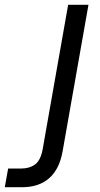

<svg xmlns="http://www.w3.org/2000/svg" viewBox="-157 -573 420 803"><path d="M-137 210 -123 132H-71Q-33 132 -9.5 114Q14 96 22 48L128 -553H213L105 59Q92 134 49 172Q6 210 -65 210Z"/></svg>

Font: Open Sauce Sans
Style: Italic
Weight: 400
Italic angle: -10°
Designer: Alfredo Marco Pradil
Foundry: Creative Sauce Fz LLC
Version: Version 1.477